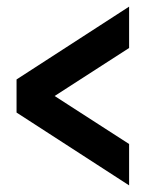

<svg xmlns="http://www.w3.org/2000/svg" viewBox="-20 -550 465 580"><path d="M145 -260 370 -115V10L30 -210V-310L370 -530V-405Z"/></svg>

Font: Prosto One
Style: Regular
Weight: 400
Designer: Pavel Emelyanov and Jovanny lemonad
Foundry: Pavel Emelyanov and Jovanny Lemonad
Version: Version 1.001